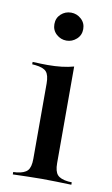

<svg xmlns="http://www.w3.org/2000/svg" viewBox="-75 -657 406 698"><g transform="rotate(10 128.5 -308.0)"><path d="M87.1 -207.3V-346.8Q87.1 -377.4 76.2 -389.9Q65.3 -402.4 34.7 -405.6L23.4 -406.5V-415.3Q41.9 -414.5 54.4 -414.1Q66.9 -413.7 79 -413.7Q106.5 -413.7 130.6 -416.5Q154.8 -419.4 175 -425V-415.3V-207.3ZM131.5 -2.4Q103.2 -2.4 78.2 -1.6Q53.2 -0.8 23.4 0V-8.9L36.3 -9.7Q64.5 -12.9 75.8 -25.4Q87.1 -37.9 87.1 -68.5V-207.3H175V-68.5Q175 -37.9 186.3 -25.4Q197.6 -12.9 225.8 -9.7L239.5 -8.9V0Q208.9 -0.8 183.9 -1.6Q158.9 -2.4 131.5 -2.4ZM130.6 -512.9Q109.7 -512.9 93.5 -527.4Q77.4 -541.9 77.4 -564.5Q77.4 -587.1 93.1 -601.6Q108.9 -616.1 130.6 -616.1Q151.6 -616.1 167.7 -601.6Q183.9 -587.1 183.9 -564.5Q183.9 -541.9 167.7 -527.4Q151.6 -512.9 130.6 -512.9Z"/></g></svg>

Font: Playfair 144pt SemiCondensed Medium
Style: Regular
Weight: 500
Width: 4
Designer: Claus Eggers Sørensen
Foundry: Claus Eggers Sørensen
Version: Version 2.203